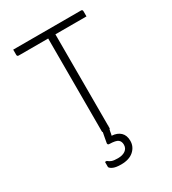

<svg xmlns="http://www.w3.org/2000/svg" viewBox="-217 -816 1034 1151"><g transform="rotate(-30 300.0 -240.0)"><path d="M325 0H322Q320 7 318.5 14.5Q317 22 316 29L313 42Q351 44 373 65Q395 86 395 124Q395 165 364 192.5Q333 220 277 220Q238 220 219 210Q200 200 200 192V158H212Q223 168 237 173Q251 178 279 178Q311 178 330.5 164Q350 150 350 125Q350 102 335.5 90.5Q321 79 276 78Q265 78 265 67Q268 48 271.5 31Q275 14 278 -3Q275 -5 275 -11V-653H71Q60 -653 60 -664V-700H529Q540 -700 540 -689V-653H325V-22H326Q326 -19 325 -17Z"/></g></svg>

Font: Recursive Sn Lnr St Lt
Style: Regular
Weight: 300
Version: Version 1.079;hotconv 1.0.112;makeotfexe 2.5.65598; ttfautoh